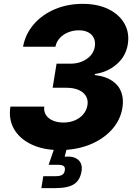

<svg xmlns="http://www.w3.org/2000/svg" viewBox="-20 -757 697 981"><path d="M284.2 9.8Q202.1 9.8 141.8 -18.6Q81.5 -46.9 52.2 -96.9Q22.9 -147 33.2 -212.4H206.1Q203.1 -188.5 214.6 -169.9Q226.1 -151.4 249.8 -141.1Q273.4 -130.9 304.7 -130.9Q336.4 -130.9 362.5 -142.1Q388.7 -153.3 405.5 -173.1Q422.4 -192.9 426.8 -219.2Q431.2 -245.6 419.4 -265.6Q407.7 -285.6 382.3 -297.1Q356.9 -308.6 319.3 -308.6H249L269 -431.6H339.8Q372.1 -431.6 398.7 -442.6Q425.3 -453.6 442.9 -473.1Q460.4 -492.7 464.4 -518.6Q468.3 -543.5 459.5 -562.3Q450.7 -581.1 431.2 -591.6Q411.6 -602.1 383.3 -602.1Q353.5 -602.1 327.9 -591.6Q302.2 -581.1 285.2 -562.3Q268.1 -543.5 263.2 -518.1H97.7Q109.4 -582.5 151.9 -632.1Q194.3 -681.6 259.3 -709.5Q324.2 -737.3 402.3 -737.3Q479.5 -737.3 534.7 -710Q589.8 -682.6 616.2 -635.7Q642.6 -588.9 632.8 -529.3Q622.6 -468.8 575.9 -428.5Q529.3 -388.2 464.8 -378.9L464.4 -373.5Q519 -367.2 552.7 -344.5Q586.4 -321.8 599.6 -286.4Q612.8 -251 605.5 -206.1Q595.2 -143.1 551 -94.2Q506.8 -45.4 438 -17.8Q369.1 9.8 284.2 9.8ZM191.4 204.1 201.2 143.1H265.1Q287.1 143.1 297.9 136.2Q308.6 129.4 311 114.3Q314 98.6 305.7 91.8Q297.4 85 274.9 85H228.5L264.6 -20.5H325.2L321.8 0L310.5 43.5Q356.9 39.6 379.9 59.8Q402.8 80.1 396.5 118.7Q388.7 164.6 357.7 184.3Q326.7 204.1 263.7 204.1Z"/></svg>

Font: Inter ExtraBold
Style: Italic
Weight: 800
Italic angle: -9.3988°
Designer: Rasmus Andersson
Foundry: rsms
Version: Version 4.001;git-66647c0bb